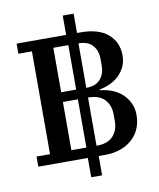

<svg xmlns="http://www.w3.org/2000/svg" viewBox="-93 -853 833 1008"><g transform="rotate(-10 323.5 -349.0)"><path d="M311 -21H47V-75H119V-623H47V-677H311V-780H369V-677H387Q484 -677 534 -633.5Q584 -590 584 -520Q584 -486 571 -459Q558 -432 537 -412.5Q516 -393 489 -381Q462 -369 435 -364V-360Q466 -357 496 -346Q526 -335 549.5 -314.5Q573 -294 587.5 -265Q602 -236 602 -199Q602 -159 588 -126.5Q574 -94 548 -70.5Q522 -47 485.5 -34Q449 -21 403 -21H369V82H311ZM367 -76Q427 -76 455.5 -107Q484 -138 484 -186V-223Q484 -271 455.5 -302Q427 -333 367 -333ZM367 -385Q417 -385 442 -413Q467 -441 467 -486V-521Q467 -566 442 -594Q417 -622 367 -622ZM233 -76H313V-333H233ZM233 -385H313V-622H233Z"/></g></svg>

Font: IBM Plex Serif Medm
Style: Regular
Weight: 500
Designer: Mike Abbink, Paul van der Laan, Pieter van Rosmalen
Foundry: Bold Monday
Version: Version 3.001